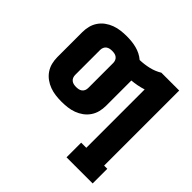

<svg xmlns="http://www.w3.org/2000/svg" viewBox="-181 -713 1112 1112"><g transform="rotate(45 375.0 -156.5)"><path d="M505 215V95H547V-383Q525 -376 502 -371.5Q479 -367 456 -365V-158Q456 -133 450 -109Q444 -85 430 -64.5Q416 -44 396 -29.5Q376 -15 353 -6.5Q330 2 305.5 5Q281 8 256 8Q232 8 207.5 5Q183 2 160 -6.5Q137 -15 117 -29.5Q97 -44 83 -64.5Q69 -85 63 -109Q57 -133 57 -158V-363Q57 -387 63 -411Q69 -435 83 -455.5Q97 -476 117 -490.5Q137 -505 160 -513.5Q183 -522 207.5 -525Q232 -528 256 -528Q276 -528 296 -526Q316 -524 335.5 -519Q355 -514 373 -505Q391 -496 406 -483Q443 -484 479.5 -492.5Q516 -501 547 -520H693V95H719V215ZM256 -112Q267 -112 276.5 -114Q286 -116 294 -122Q302 -128 306 -137.5Q310 -147 310 -158V-363Q310 -373 306 -382.5Q302 -392 294 -398Q286 -404 276.5 -406Q267 -408 256 -408Q246 -408 236.5 -406Q227 -404 219 -398Q211 -392 207 -382.5Q203 -373 203 -363V-158Q203 -147 207 -137.5Q211 -128 219 -122Q227 -116 236.5 -114Q246 -112 256 -112Z"/></g></svg>

Font: Iosevka Etoile Heavy
Style: Regular
Weight: 900
Designer: Belleve Invis
Foundry: Belleve Invis
Version: Version 22.1.2; ttfautohint (v1.8.4)